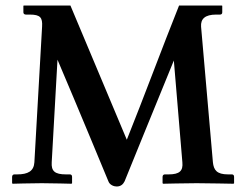

<svg xmlns="http://www.w3.org/2000/svg" viewBox="-20 -666 893 698"><path d="M711 -569C709 -597 725 -613 766 -613H780C785 -613 788 -616 788 -621V-645L786 -646H631C569 -491 504 -315 441 -158L236 -646H67L65 -645V-621C65 -616 69 -613 74 -613H88C127 -613 135 -602 133 -569L105 -76C103 -44 82 -32 42 -32H32C28 -32 24 -29 24 -23V0L26 2C26 2 93 0 132 0C167 0 240 2 240 2L242 0V-23C242 -29 239 -32 234 -32H220C179 -32 166 -44 168 -76L189 -449C262 -278 374 -7 374 -7C379 7 395 12 404 12C420 12 428 3 433 -7C433 -7 552 -300 612 -446L643 -76C646 -45 633 -32 593 -32H579C575 -32 571 -29 571 -23V0L573 2C573 2 656 0 695 0C730 0 829 2 829 2L831 0V-23C831 -29 828 -32 823 -32H809C768 -32 757 -48 754 -76Z"/></svg>

Font: Libertinus Serif Semibold
Style: Regular
Weight: 600
Designer: Philipp H. Poll, Khaled Hosny
Foundry: Caleb Maclennan
Version: Version 7.050;RELEASE